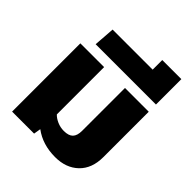

<svg xmlns="http://www.w3.org/2000/svg" viewBox="-222 -931 1074 1074"><g transform="rotate(45 315.5 -394.0)"><path d="M226 -42 219 0H45V-540H233V-166Q248 -150 273 -139Q298 -128 326 -128Q364 -128 381 -145.5Q398 -163 398 -201V-540H586V-181Q586 -91 533.5 -40.5Q481 10 395 10Q296 10 226 -42Z M118 -722H435V-798H586V-597H109Z"/></g></svg>

Font: Kanit Bold
Style: Regular
Weight: 700
Designer: Katatrad Team
Foundry: CadsonDemak
Version: Version 1.000